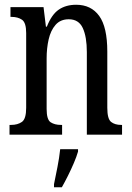

<svg xmlns="http://www.w3.org/2000/svg" viewBox="-20 -566 555 807"><path d="M20 0V-41H27Q54 -41 72 -53.5Q90 -66 90 -113V-427Q90 -471 72.5 -483Q55 -495 29 -495H24V-536H163L173 -454H177Q197 -505 227 -525.5Q257 -546 300 -546Q363 -546 397 -499Q431 -452 431 -349V-113Q431 -66 447 -53.5Q463 -41 489 -41H493V0H345V-347Q345 -411 328 -448Q311 -485 269 -485Q234 -485 213.5 -461.5Q193 -438 184.5 -400.5Q176 -363 176 -321V-108Q176 -63 193 -52Q210 -41 236 -41H241V0ZM207 208Q214 174 221.5 136Q229 98 233 61H308V71Q302 92 290.5 119Q279 146 265.5 173Q252 200 240 221H207Z"/></svg>

Font: Noto Serif Khmer ExtraCondensed
Style: Regular
Weight: 400
Width: 2
Designer: Danh Hong and the Monotype Design Team
Foundry: Monotype Imaging Inc.
Version: Version 2.004; ttfautohint (v1.8.4.7-5d5b)